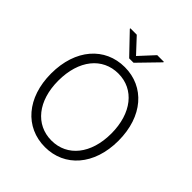

<svg xmlns="http://www.w3.org/2000/svg" viewBox="-254 -1101 1268 1268"><g transform="rotate(45 379.5 -467.0)"><path d="M380 10C563 10 694 -136 694 -363C694 -591 563 -737 380 -737C195 -737 65 -590 65 -363C65 -137 195 10 380 10ZM132 -363C132 -555 232 -677 380 -677C527 -677 627 -553 627 -363C627 -174 527 -51 380 -51C231 -51 132 -175 132 -363ZM224 -939 359 -798H400L537 -939V-944H475L380 -841L284 -944H224Z"/></g></svg>

Font: Wafeq Light
Style: Regular
Weight: 300
Designer: Rasmus Andersson & Azza Alameddine
Foundry: Google & TypeTogether
Version: Version 3.000;January 28, 2025;FontCreator 15.0.0.3014 64-bi